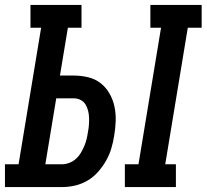

<svg xmlns="http://www.w3.org/2000/svg" viewBox="-37 -755 834 775"><path d="M467 0V-92H522L613 -643H570V-735H777V-643H721L630 -92H673V0ZM-17 0V-92H38L129 -643H86V-735H292V-643H237L205 -450H262Q291 -450 319.5 -443Q348 -436 369.5 -419Q391 -402 405 -377.5Q419 -353 425 -325Q431 -297 430 -267Q429 -237 424 -208Q420 -182 412.5 -156.5Q405 -131 391.5 -107Q378 -83 359 -61.5Q340 -40 316 -26Q292 -12 266 -6Q240 0 214 0ZM146 -92H214Q228 -92 242.5 -97.5Q257 -103 269 -113.5Q281 -124 289 -137.5Q297 -151 303 -165Q309 -179 312.5 -193.5Q316 -208 318 -222Q321 -237 322 -251.5Q323 -266 322.5 -280.5Q322 -295 318.5 -308.5Q315 -322 308 -333.5Q301 -345 288.5 -351.5Q276 -358 262 -358H190Z"/></svg>

Font: Iosevka Etoile SmBdObl
Style: Regular
Weight: 600
Italic angle: -9°
Designer: Belleve Invis
Foundry: Belleve Invis
Version: Version 15.5.2; ttfautohint (v1.8.4)